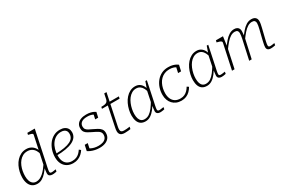

<svg xmlns="http://www.w3.org/2000/svg" viewBox="85 -1873 4385 2999"><g transform="rotate(-30 2278.0 -373.0)"><path d="M203 11Q149 11 113.5 -14Q78 -39 60 -84Q42 -129 42 -188Q42 -239 53.5 -290.5Q65 -342 87.5 -388Q110 -434 143.5 -470Q177 -506 220 -527Q263 -548 316 -548Q362 -548 399 -529Q436 -510 461 -474.5Q486 -439 497 -388L477 -356Q468 -403 446.5 -437.5Q425 -472 392 -491Q359 -510 315 -510Q269 -510 233 -490.5Q197 -471 170 -438.5Q143 -406 125.5 -364Q108 -322 100 -277Q92 -232 92 -188Q92 -139 104.5 -103Q117 -67 142.5 -47Q168 -27 205 -27Q239 -27 269.5 -41.5Q300 -56 329 -81Q358 -106 385.5 -140.5Q413 -175 439 -214L441 -178Q405 -121 367.5 -78.5Q330 -36 289.5 -12.5Q249 11 203 11ZM479 3Q448 3 428 -10.5Q408 -24 408 -55Q408 -65 410 -82Q412 -99 414.5 -119.5Q417 -140 420 -161L423 -168L532 -681Q535 -693 528 -700Q521 -707 505 -712.5Q489 -718 464 -723L454 -725L461 -758H595L476 -193Q468 -157 462.5 -131.5Q457 -106 454.5 -89Q452 -72 452 -63Q452 -47 460.5 -40.5Q469 -34 485 -34Q508 -34 527.5 -38.5Q547 -43 560 -43L553 -7Q544 -5 531.5 -2.5Q519 0 506 1.5Q493 3 479 3Z M850 12Q789 12 742.5 -14Q696 -40 670 -89.5Q644 -139 644 -209Q644 -275 664 -336Q684 -397 720.5 -444.5Q757 -492 808 -519.5Q859 -547 921 -547Q971 -547 1004.5 -530.5Q1038 -514 1055 -485.5Q1072 -457 1072 -419Q1072 -371 1046.5 -334Q1021 -297 971 -272.5Q921 -248 846.5 -235Q772 -222 674 -221L678 -251Q773 -254 839.5 -265.5Q906 -277 947 -298Q988 -319 1006.5 -348.5Q1025 -378 1025 -418Q1025 -448 1013 -468Q1001 -488 978 -498.5Q955 -509 921 -509Q869 -509 827 -485Q785 -461 755 -419Q725 -377 709.5 -322.5Q694 -268 694 -207Q694 -145 714 -104.5Q734 -64 769.5 -45Q805 -26 850 -26Q895 -26 927 -39.5Q959 -53 982.5 -76Q1006 -99 1026 -129L1055 -106Q1035 -74 1005.5 -47Q976 -20 937 -4Q898 12 850 12Z M1327 11Q1282 11 1242.5 2.5Q1203 -6 1172.5 -19.5Q1142 -33 1122 -47L1144 -148H1198L1173 -29Q1163 -37 1157.5 -47Q1152 -57 1150.5 -68Q1149 -79 1150 -85Q1169 -68 1195.5 -54.5Q1222 -41 1255 -33.5Q1288 -26 1327 -26Q1371 -26 1405.5 -38Q1440 -50 1459.5 -75.5Q1479 -101 1479 -140Q1479 -165 1467.5 -182.5Q1456 -200 1436.5 -213Q1417 -226 1392 -238Q1367 -250 1339 -264Q1305 -281 1275.5 -297.5Q1246 -314 1228.5 -339Q1211 -364 1211 -407Q1211 -451 1234 -482.5Q1257 -514 1298.5 -530.5Q1340 -547 1396 -547Q1442 -547 1474.5 -539Q1507 -531 1528 -520.5Q1549 -510 1559 -503L1538 -410H1484L1504 -500Q1510 -497 1514.5 -491.5Q1519 -486 1523 -479.5Q1527 -473 1528 -466Q1517 -478 1498.5 -488Q1480 -498 1454.5 -504Q1429 -510 1396 -510Q1326 -510 1291 -483.5Q1256 -457 1256 -411Q1256 -379 1271.5 -359.5Q1287 -340 1314 -326.5Q1341 -313 1377 -296Q1411 -279 1445 -261.5Q1479 -244 1501.5 -216.5Q1524 -189 1524 -144Q1524 -94 1499.5 -59.5Q1475 -25 1430.5 -7Q1386 11 1327 11Z M1781 5Q1752 5 1729.5 -3Q1707 -11 1694.5 -30Q1682 -49 1682 -80Q1682 -96 1684.5 -114Q1687 -132 1693 -158L1769 -524L1798 -537H1984L1976 -500H1658L1665 -532H1674Q1706 -532 1729.5 -536.5Q1753 -541 1768 -554.5Q1783 -568 1789 -596L1809 -691H1850L1738 -157Q1734 -140 1732 -127Q1730 -114 1729 -104Q1728 -94 1728 -85Q1728 -59 1742.5 -46.5Q1757 -34 1787 -34Q1815 -34 1838 -36Q1861 -38 1876 -40.5Q1891 -43 1893 -43L1885 -4Q1869 -1 1840.5 2Q1812 5 1781 5Z M2440 -377 2420 -347Q2410 -399 2391.5 -434.5Q2373 -470 2344.5 -489.5Q2316 -509 2276 -509Q2234 -509 2198.5 -488Q2163 -467 2136 -432Q2109 -397 2091 -353.5Q2073 -310 2063.5 -264Q2054 -218 2054 -176Q2054 -128 2065 -94.5Q2076 -61 2099 -43.5Q2122 -26 2156 -26Q2203 -26 2241 -51.5Q2279 -77 2314.5 -123.5Q2350 -170 2387 -234L2394 -203Q2362 -140 2324.5 -91.5Q2287 -43 2245 -16Q2203 11 2154 11Q2104 11 2070.5 -11Q2037 -33 2021 -75.5Q2005 -118 2005 -176Q2005 -225 2017 -277Q2029 -329 2052 -377.5Q2075 -426 2108.5 -464Q2142 -502 2185 -524.5Q2228 -547 2278 -547Q2325 -547 2358 -525.5Q2391 -504 2411.5 -465.5Q2432 -427 2440 -377ZM2489 -537 2417 -193Q2409 -158 2403.5 -132Q2398 -106 2395.5 -89Q2393 -72 2393 -63Q2393 -47 2401.5 -40.5Q2410 -34 2426 -34Q2450 -34 2470 -38.5Q2490 -43 2504 -43L2498 -7Q2488 -5 2476 -2.5Q2464 0 2450.5 1.5Q2437 3 2423 3Q2403 3 2387 -3Q2371 -9 2361.5 -22Q2352 -35 2352 -55Q2352 -70 2356.5 -104Q2361 -138 2366 -173V-180L2412 -401L2417 -410L2462 -537Z M2804 -26Q2847 -26 2879 -41.5Q2911 -57 2935 -82.5Q2959 -108 2977 -139L3008 -118Q2986 -79 2956 -49.5Q2926 -20 2887.5 -4Q2849 12 2802 12Q2752 12 2712 -4.5Q2672 -21 2643.5 -51.5Q2615 -82 2600 -123.5Q2585 -165 2585 -215Q2585 -280 2604.5 -339.5Q2624 -399 2662 -446Q2700 -493 2753.5 -520Q2807 -547 2876 -547Q2926 -547 2961 -536.5Q2996 -526 3016.5 -514Q3037 -502 3045 -495L3021 -389H2967L2992 -501Q3004 -496 3010 -490Q3016 -484 3018 -477.5Q3020 -471 3019.5 -465.5Q3019 -460 3018 -456Q3008 -469 2989 -481Q2970 -493 2942 -501Q2914 -509 2876 -509Q2827 -509 2788 -492.5Q2749 -476 2720 -447.5Q2691 -419 2672 -381.5Q2653 -344 2643.5 -301.5Q2634 -259 2634 -215Q2634 -158 2653.5 -115Q2673 -72 2711 -49Q2749 -26 2804 -26Z M3547 -377 3527 -347Q3517 -399 3498.5 -434.5Q3480 -470 3451.5 -489.5Q3423 -509 3383 -509Q3341 -509 3305.5 -488Q3270 -467 3243 -432Q3216 -397 3198 -353.5Q3180 -310 3170.5 -264Q3161 -218 3161 -176Q3161 -128 3172 -94.5Q3183 -61 3206 -43.5Q3229 -26 3263 -26Q3310 -26 3348 -51.5Q3386 -77 3421.5 -123.5Q3457 -170 3494 -234L3501 -203Q3469 -140 3431.5 -91.5Q3394 -43 3352 -16Q3310 11 3261 11Q3211 11 3177.5 -11Q3144 -33 3128 -75.5Q3112 -118 3112 -176Q3112 -225 3124 -277Q3136 -329 3159 -377.5Q3182 -426 3215.5 -464Q3249 -502 3292 -524.5Q3335 -547 3385 -547Q3432 -547 3465 -525.5Q3498 -504 3518.5 -465.5Q3539 -427 3547 -377ZM3596 -537 3524 -193Q3516 -158 3510.5 -132Q3505 -106 3502.5 -89Q3500 -72 3500 -63Q3500 -47 3508.5 -40.5Q3517 -34 3533 -34Q3557 -34 3577 -38.5Q3597 -43 3611 -43L3605 -7Q3595 -5 3583 -2.5Q3571 0 3557.5 1.5Q3544 3 3530 3Q3510 3 3494 -3Q3478 -9 3468.5 -22Q3459 -35 3459 -55Q3459 -70 3463.5 -104Q3468 -138 3473 -173V-180L3519 -401L3524 -410L3569 -537Z M3715 0H3761L3839 -364V-372L3862 -537H3735L3727 -503L3737 -501Q3762 -496 3779.5 -489Q3797 -482 3805.5 -473Q3814 -464 3811 -450ZM4412 -171 4455 -347Q4463 -379 4468 -407Q4473 -435 4473 -459Q4473 -485 4463 -504.5Q4453 -524 4431.5 -535.5Q4410 -547 4376 -547Q4327 -547 4284 -520.5Q4241 -494 4200.5 -446.5Q4160 -399 4118 -338L4128 -311Q4171 -371 4209.5 -415Q4248 -459 4286 -482.5Q4324 -506 4364 -506Q4397 -506 4411.5 -491Q4426 -476 4426 -450Q4426 -427 4421.5 -404Q4417 -381 4410 -350L4371 -193Q4364 -161 4358 -136Q4352 -111 4349 -91.5Q4346 -72 4346 -56Q4346 -36 4355 -22.5Q4364 -9 4380 -3Q4396 3 4416 3Q4431 3 4445.5 1.5Q4460 0 4473 -2.5Q4486 -5 4497 -7L4504 -43Q4495 -43 4483 -40.5Q4471 -38 4456.5 -36Q4442 -34 4427 -34Q4411 -34 4402 -41Q4393 -48 4393 -64Q4393 -75 4395 -90Q4397 -105 4401.5 -125Q4406 -145 4412 -171ZM4025 0H4070L4147 -347Q4148 -355 4150 -369.5Q4152 -384 4153.5 -400.5Q4155 -417 4156.5 -433.5Q4158 -450 4158 -462Q4158 -486 4148 -505.5Q4138 -525 4117.5 -536Q4097 -547 4065 -547Q4018 -547 3975 -520.5Q3932 -494 3892 -446.5Q3852 -399 3810 -338L3820 -311Q3863 -371 3901 -415Q3939 -459 3977 -482.5Q4015 -506 4055 -506Q4087 -506 4101 -490.5Q4115 -475 4115 -448Q4115 -426 4111.5 -403.5Q4108 -381 4102 -350Z"/></g></svg>

Font: Roboto Serif 20pt Thin
Style: Italic
Weight: 250
Italic angle: -10°
Version: Version 1.007